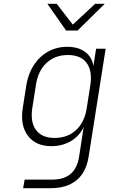

<svg xmlns="http://www.w3.org/2000/svg" viewBox="-20 -805 640 1005"><path d="M101 180 109 135H254Q376 135 394 15L401 -30L418 -141Q397 -94 352 -67Q307 -40 249 -40Q167 -40 126 -94.5Q85 -149 99 -239L118 -360Q128 -420 157.5 -465Q187 -510 232 -535Q277 -560 332 -560Q390 -560 426 -533Q462 -506 469 -459L483 -550H533L444 15Q431 97 380.5 138.5Q330 180 246 180ZM266 -83Q334 -83 378.5 -124.5Q423 -166 434 -239L453 -360Q464 -434 433.5 -475.5Q403 -517 335 -517Q268 -517 223.5 -475.5Q179 -434 168 -360L149 -239Q138 -166 168.5 -124.5Q199 -83 266 -83ZM326 -645 228 -785H277L361 -676L478 -785H528L386 -645Z"/></svg>

Font: NKDuy Mono Thin
Style: Italic
Weight: 100
Italic angle: -9°
Monospace: yes
Designer: NKDuy
Foundry: NKDuy
Version: Version 2.251; ttfautohint (v1.8.4.7-5d5b)